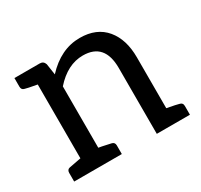

<svg xmlns="http://www.w3.org/2000/svg" viewBox="-114 -664 853 813"><g transform="rotate(-30 312.5 -257.5)"><path d="M190 -434Q265 -515 358 -515Q440 -515 484 -462Q527 -410 527 -323V-74Q575 -65 584 -62Q600 -59 600 -43V0H438V-322Q438 -444 332 -444Q257 -444 194 -373V-73Q198 -73 252 -61Q267 -58 267 -42V0H34V-42Q34 -58 48 -61L106 -72V-433Q56 -442 48 -445Q34 -448 34 -464V-506H158Q176 -506 182 -488Z"/></g></svg>

Font: Aleo
Style: Regular
Weight: 400
Designer: Alessio Laiso
Version: Version 1.1